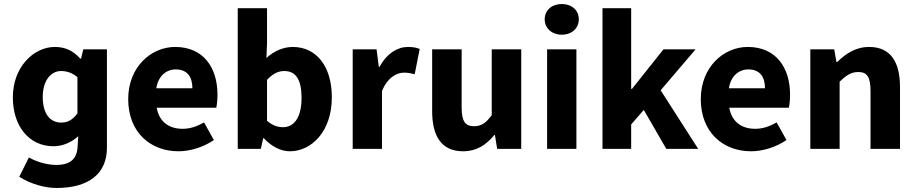

<svg xmlns="http://www.w3.org/2000/svg" viewBox="-20 -742 4566 957"><path d="M76 139C133 176 207 195 261 195C422 195 513 124 513 -5V-496H395L384 -450H380C343 -491 303 -508 253 -508C149 -508 44 -409 44 -257C44 -114 124 -13 247 -13C293 -13 337 -33 370 -63L366 -1C361 46 334 80 261 80C221 80 171 69 124 43ZM366 -177C340 -143 317 -131 285 -131C228 -131 193 -177 193 -259C193 -342 235 -388 284 -388C311 -388 340 -380 366 -357Z M619 -248C619 -84 728 12 870 12C929 12 995 -9 1046 -44L997 -132C961 -111 927 -100 890 -100C824 -100 774 -133 761 -205H1058C1061 -217 1064 -244 1064 -270C1064 -405 994 -508 853 -508C734 -508 619 -409 619 -248ZM939 -302H759C769 -365 810 -396 856 -396C915 -396 939 -357 939 -302Z M1295 -53C1335 -10 1381 12 1425 12C1532 12 1634 -86 1634 -257C1634 -409 1559 -508 1439 -508C1392 -508 1345 -487 1308 -453L1311 -529V-701H1165V0H1280L1292 -53ZM1483 -254C1483 -151 1442 -108 1391 -108C1366 -108 1338 -116 1311 -140V-344C1340 -375 1367 -388 1397 -388C1456 -388 1483 -343 1483 -254Z M1738 -496V0H1884V-288C1911 -355 1956 -380 1994 -380C2015 -380 2030 -376 2047 -372L2072 -498C2057 -504 2041 -508 2013 -508C1962 -508 1908 -476 1872 -409H1868L1857 -496Z M2134 -188C2134 -64 2180 12 2288 12C2356 12 2402 -19 2444 -69H2447L2458 0H2578V-496H2431V-168C2402 -129 2380 -113 2343 -113C2300 -113 2281 -135 2281 -207V-496H2134Z M2695 -646C2695 -601 2731 -569 2780 -569C2830 -569 2865 -601 2865 -646C2865 -691 2830 -722 2780 -722C2731 -722 2695 -691 2695 -646ZM2707 -496V0H2853V-496Z M2983 -701V0H3126V-122L3189 -194L3301 0H3460L3273 -292L3447 -496H3287L3130 -299H3126V-701Z M3473 -248C3473 -84 3582 12 3724 12C3783 12 3849 -9 3900 -44L3851 -132C3815 -111 3781 -100 3744 -100C3678 -100 3628 -133 3615 -205H3912C3915 -217 3918 -244 3918 -270C3918 -405 3848 -508 3707 -508C3588 -508 3473 -409 3473 -248ZM3793 -302H3613C3623 -365 3664 -396 3710 -396C3769 -396 3793 -357 3793 -302Z M4019 -496V0H4165V-335C4198 -366 4221 -383 4258 -383C4300 -383 4319 -361 4319 -289V0H4466V-308C4466 -432 4420 -508 4312 -508C4244 -508 4194 -473 4153 -433H4149L4138 -496Z"/></svg>

Font: Cambridge Sans Bold
Style: Regular
Weight: 700
Version: Version 2.020;PS 002.020;hotconv 1.0.88;makeotf.lib2.5.64775